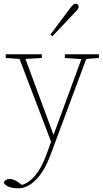

<svg xmlns="http://www.w3.org/2000/svg" viewBox="-40 -758 552 1033"><path d="M367 -695 242 -563 231 -572 342 -720Q356 -738 366 -738Q383 -738 383 -721Q383 -711 367 -695ZM492 -466V-446L424 -441L232 75Q199 163 153.5 209Q108 255 59 255Q-2 255 -20 225Q-13 205 13 205Q35 205 65 227L78 237Q159 212 210 73L235 5L65 -441L-9 -446V-466H185V-446L97 -441L248 -32L398 -440L309 -446V-466Z"/></svg>

Font: TypoPRO Source Serif Pro
Style: Regular
Weight: 200
Designer: Frank Grießhammer
Foundry: Adobe Systems Incorporated
Version: Version 1.017;PS (version unavailable);hotconv 1.0.79;makeot